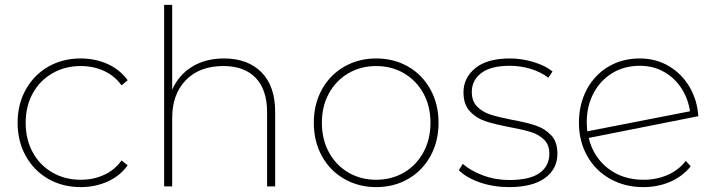

<svg xmlns="http://www.w3.org/2000/svg" viewBox="-20 -762 2927 785"><path d="M52 -260Q52 -336 85.5 -396Q119 -456 177.5 -489.5Q236 -523 310 -523Q369 -523 419.5 -500.5Q470 -478 502 -434L477 -413Q449 -452 405.5 -472Q362 -492 310 -492Q246 -492 194.5 -462.5Q143 -433 114 -380.5Q85 -328 85 -260Q85 -192 114 -139Q143 -86 194.5 -56.5Q246 -27 310 -27Q362 -27 405.5 -47Q449 -67 477 -106L502 -86Q470 -42 419.5 -19.5Q369 3 310 3Q236 3 177.5 -30.5Q119 -64 85.5 -124Q52 -184 52 -260Z M1105 -305V0H1072V-303Q1072 -395 1025.5 -443.5Q979 -492 893 -492Q796 -492 740 -434.5Q684 -377 684 -280V0H651V-742H684V-395Q710 -455 765 -489Q820 -523 896 -523Q993 -523 1049 -466.5Q1105 -410 1105 -305Z M1263 -260Q1263 -336 1296 -396Q1329 -456 1387.5 -489.5Q1446 -523 1518 -523Q1591 -523 1649 -489.5Q1707 -456 1740 -396Q1773 -336 1773 -260Q1773 -184 1740 -124Q1707 -64 1649 -30.5Q1591 3 1518 3Q1446 3 1387.5 -30.5Q1329 -64 1296 -124Q1263 -184 1263 -260ZM1740 -260Q1740 -328 1711 -380.5Q1682 -433 1631.5 -462.5Q1581 -492 1518 -492Q1455 -492 1404.5 -462.5Q1354 -433 1325 -380.5Q1296 -328 1296 -260Q1296 -192 1325 -139Q1354 -86 1404.5 -56.5Q1455 -27 1518 -27Q1581 -27 1631.5 -56.5Q1682 -86 1711 -139Q1740 -192 1740 -260Z M1856 -66 1872 -92Q1904 -64 1954.5 -45Q2005 -26 2062 -26Q2146 -26 2186 -54.5Q2226 -83 2226 -134Q2226 -170 2204.5 -191Q2183 -212 2151 -222Q2119 -232 2065 -242Q2002 -254 1964.5 -266.5Q1927 -279 1901 -307Q1875 -335 1875 -385Q1875 -444 1923.5 -483.5Q1972 -523 2065 -523Q2113 -523 2161 -508.5Q2209 -494 2239 -470L2222 -444Q2191 -468 2149.5 -480.5Q2108 -493 2064 -493Q1987 -493 1948 -463.5Q1909 -434 1909 -386Q1909 -348 1931 -326Q1953 -304 1985.5 -293.5Q2018 -283 2074 -272Q2134 -261 2171 -248.5Q2208 -236 2233.5 -209Q2259 -182 2259 -134Q2259 -71 2208 -34Q2157 3 2061 3Q1998 3 1942.5 -16Q1887 -35 1856 -66Z M2784 -104 2804 -82Q2770 -40 2719.5 -18.5Q2669 3 2610 3Q2535 3 2475 -30.5Q2415 -64 2381 -124Q2347 -184 2347 -260Q2347 -336 2379 -396Q2411 -456 2467.5 -489.5Q2524 -523 2596 -523Q2662 -523 2715 -491.5Q2768 -460 2799.5 -406Q2831 -352 2835 -287L2387 -198Q2406 -120 2466 -73.5Q2526 -27 2611 -27Q2664 -27 2709 -46.5Q2754 -66 2784 -104ZM2379 -263Q2379 -249 2381 -225L2801 -307Q2794 -357 2767 -399.5Q2740 -442 2696 -467.5Q2652 -493 2596 -493Q2533 -493 2484 -463.5Q2435 -434 2407 -381.5Q2379 -329 2379 -263Z"/></svg>

Font: Montserrat Alternates ExLight
Style: Regular
Weight: 275
Designer: Julieta Ulanovsky
Foundry: Julieta Ulanovsky
Version: Version 7.200